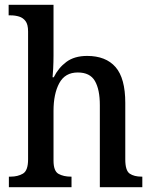

<svg xmlns="http://www.w3.org/2000/svg" viewBox="-20 -780 638 800"><path d="M17 0V-44H24Q54 -44 75.5 -56.5Q97 -69 97 -116V-649Q97 -678 86.5 -692Q76 -706 59.5 -711Q43 -716 25 -716H16V-760H203V-549Q203 -521 201.5 -492.5Q200 -464 199 -458H204Q223 -497 256.5 -522Q290 -547 343 -547Q421 -547 461.5 -500.5Q502 -454 502 -351V-116Q502 -69 520.5 -56.5Q539 -44 570 -44H573V0H396V-342Q396 -407 375.5 -442.5Q355 -478 304 -478Q251 -478 227 -433.5Q203 -389 203 -318V-111Q203 -67 224 -55.5Q245 -44 275 -44H278V0Z"/></svg>

Font: Noto Serif Khmer SemiCondensed Medium
Style: Regular
Weight: 500
Width: 4
Designer: Danh Hong and the Monotype Design Team
Foundry: Monotype Imaging Inc.
Version: Version 2.004; ttfautohint (v1.8.4.7-5d5b)